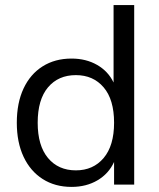

<svg xmlns="http://www.w3.org/2000/svg" viewBox="-20 -725 623 754"><path d="M261 9Q196 9 147.5 -22Q99 -53 72.5 -109.5Q46 -166 46 -243Q46 -321 72.5 -377.5Q99 -434 147.5 -464.5Q196 -495 261 -495Q318 -495 361.5 -470Q405 -445 426 -401V-705H507V0H428V-89Q407 -43 363 -17Q319 9 261 9ZM278 -56Q346 -56 387 -104.5Q428 -153 428 -243Q428 -334 387 -382Q346 -430 278 -430Q209 -430 168.5 -382Q128 -334 128 -243Q128 -153 168.5 -104.5Q209 -56 278 -56Z"/></svg>

Font: Nunito Sans
Style: Regular
Weight: 400
Designer: Vernon Adams
Foundry: Vernon Adams
Version: Version 3.101; ttfautohint (v1.8.4.7-5d5b);gftools[0.9.27]